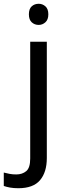

<svg xmlns="http://www.w3.org/2000/svg" viewBox="-75 -757 353 1017"><path d="M78 -681Q78 -710 93 -723.5Q108 -737 130 -737Q150 -737 165.5 -723.5Q181 -710 181 -681Q181 -653 165.5 -639Q150 -625 130 -625Q108 -625 93 -639Q78 -653 78 -681ZM22 240Q-3 240 -22 236.5Q-41 233 -55 228V157Q-40 161 -24 164Q-8 167 11 167Q43 167 64 149.5Q85 132 85 83V-536H173V80Q173 155 137 197.5Q101 240 22 240Z"/></svg>

Font: TSCustom
Style: Regular
Weight: 400
Designer: Monotype Design Team
Foundry: Monotype Imaging Inc.
Version: Version 2.004; ttfautohint (v1.8.3) -l 8 -r 50 -G 200 -x 14 